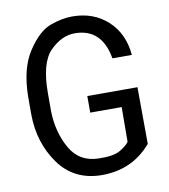

<svg xmlns="http://www.w3.org/2000/svg" viewBox="-82 -791 764 869"><g transform="rotate(-10 300.0 -356.0)"><path d="M305.7 -643.6Q245.6 -643.6 192.6 -590.6Q139.6 -537.6 139.6 -397.5V-314Q141.6 -219.2 183.8 -143.8Q226.1 -68.4 314.9 -66.9Q383.8 -64.9 414.6 -83.5Q445.3 -102.1 456.5 -118.2L457.5 -277.8H313V-354H543.5L544.9 -93.3Q456.5 10.7 314.5 9.8Q188.5 8.3 119.4 -88.4Q50.3 -185.1 48.8 -314V-396.5Q50.3 -527.3 101.3 -604.2Q152.3 -681.2 206.3 -700.9Q260.3 -720.7 307.6 -720.7Q405.3 -720.7 470.2 -661.4Q535.2 -602.1 543.9 -502.4H454.6Q430.2 -643.6 305.7 -643.6Z"/></g></svg>

Font: RobotoMono-Regular
Style: Regular
Weight: 400
Designer: Google
Version: Version 2.000985; 2015; ttfautohint (v1.3)